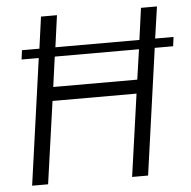

<svg xmlns="http://www.w3.org/2000/svg" viewBox="-50 -740 785 790"><g transform="rotate(-5 342.0 -345.0)"><path d="M679 -521H603L530 0H464L512 -340H165L117 0H51L124 -521H53L58 -559H130L148 -690H214L196 -559H543L561 -690H627L608 -559H684ZM538 -521H190L173 -397H520Z"/></g></svg>

Font: Exo 2.0 Light
Style: Italic
Weight: 300
Italic angle: -8°
Designer: Natanael Gama
Version: Version 1.001;PS 001.001;hotconv 1.0.70;makeotf.lib2.5.58329